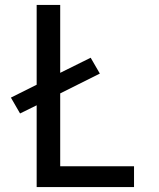

<svg xmlns="http://www.w3.org/2000/svg" viewBox="-20 -755 640 775"><path d="M128 0V-330L61 -297L24 -361L128 -413V-735H223V-461L346 -522L383 -458L223 -378V-84H521V0Z"/></svg>

Font: Iosevka Medium Extended
Style: Regular
Weight: 500
Width: 7
Monospace: yes
Designer: Belleve Invis
Foundry: Belleve Invis
Version: Version 32.5.0; ttfautohint (v1.8.4)